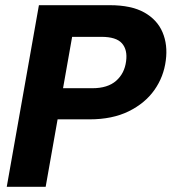

<svg xmlns="http://www.w3.org/2000/svg" viewBox="-20 -720 661 740"><path d="M6 0 130 -700H403Q486 -700 536 -672Q586 -644 606.5 -595.5Q627 -547 619 -487Q611 -424 575 -373Q539 -322 476 -291Q413 -260 325 -260H202L156 0ZM223 -380H336Q395 -380 427.5 -408.5Q460 -437 466 -484Q472 -528 450 -553Q428 -578 371 -578H258Z"/></svg>

Font: DM Sans 36pt Black
Style: Italic
Weight: 900
Italic angle: -10°
Designer: Colophon Foundry, Jonny Pinhorn
Foundry: Colophon Foundry
Version: Version 4.004;gftools[0.9.30]